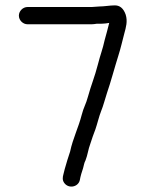

<svg xmlns="http://www.w3.org/2000/svg" viewBox="-20 -664 540 712"><path d="M349 -640C341 -640 328 -638 320 -638H82C65 -638 50 -623 50 -606C50 -589 65 -574 82 -574H320C326 -574 332 -575 339 -576H349C354 -576 362 -576 371 -577L385 -579C380 -559 374 -536 368 -515C361 -482 352 -461 343 -425C331 -378 318 -349 306 -305C299 -278 290 -266 283 -238C271 -191 250 -150 240 -102C233 -81 226 -59 220 -37L215 -17C212 -6 211 4 218 14C234 37 270 30 276 4C278 -9 284 -29 288 -40L292 -56C293 -61 295 -65 297 -69C305 -89 307 -110 315 -131L324 -158C327 -167 331 -176 334 -185C340 -202 348 -235 355 -252C363 -271 370 -299 377 -320C390 -357 406 -417 419 -458C428 -486 433 -510 441 -540C447 -562 454 -585 446 -610C438 -633 424 -645 404 -644C388 -644 366 -640 349 -640Z"/></svg>

Font: Electronic
Style: SeBd
Weight: 600
Version: Version 1.011